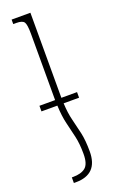

<svg xmlns="http://www.w3.org/2000/svg" viewBox="-145 -528 482 806"><g transform="rotate(-20 95.5 -125.0)"><path d="M11 -112H81V-113V-408Q81 -449 73.5 -460.5Q66 -472 39 -472H25V-492H109V-112H179V-87H110Q112 -43 120.5 -10Q129 23 136.5 57Q144 91 144 140Q144 242 45 242H36V217H42Q78 217 97 201.5Q116 186 116 141Q116 96 108.5 63Q101 30 92.5 -4.5Q84 -39 82 -87H11Z"/></g></svg>

Font: Noto Serif Armenian Condensed Thin
Style: Regular
Weight: 100
Width: 3
Designer: Monotype Design Team
Foundry: Monotype Imaging Inc.
Version: Version 2.008; ttfautohint (v1.8.4.7-5d5b)